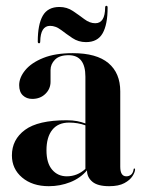

<svg xmlns="http://www.w3.org/2000/svg" viewBox="-20 -632 495 661"><path d="M21 -97Q21 -151.5 66 -184.8Q111 -218 209 -218Q230 -218 245.5 -215Q261 -212 274 -207V-368Q274 -442 216 -442Q184.5 -442 169.2 -426.5Q154 -411 154 -391V-350.5Q154 -326 136.2 -308.8Q118.5 -291.5 91 -291.5Q71.5 -291.5 58.8 -303.5Q46 -315.5 46 -339Q46 -365 67 -390.5Q88 -416 129 -432.5Q170 -449 230.5 -449Q312.5 -449 353.2 -414.8Q394 -380.5 394 -317.5V-58Q394 -25 415 -25Q424 -25 431 -30.5Q438 -36 440 -49Q440 -52 442.5 -52Q445 -52 445 -49Q445 -39.5 436.2 -25.8Q427.5 -12 408 -1.5Q388.5 9 356 9Q316 9 297.8 -6.5Q279.5 -22 279.5 -45.5Q256.5 -18.5 221.8 -4.8Q187 9 148 9Q91.5 9 56.2 -20.8Q21 -50.5 21 -97ZM140 -114.5Q140 -70.5 159.5 -47.8Q179 -25 210 -25Q246 -25 274 -50.5V-200.5Q247.5 -210 218 -210Q180 -210 160 -185Q140 -160 140 -114.5ZM276 -487Q250 -487 229.2 -501Q208.5 -515 190 -529Q171.5 -543 152.5 -543Q119.5 -543 118.5 -489Q118.5 -483 114.5 -483Q110 -483 110 -489Q110 -547.5 127.2 -577.8Q144.5 -608 184.5 -608Q210.5 -608 231.2 -594Q252 -580 270.5 -566Q289 -552 308 -552Q341.5 -552 342 -606Q342 -612 346.5 -612Q350.5 -612 350.5 -606Q350.5 -547.5 333.2 -517.2Q316 -487 276 -487Z"/></svg>

Font: Fraunces 144pt S000 SemiBold
Style: Regular
Weight: 600
Version: Version 1.000; ttfautohint (v1.8.3)